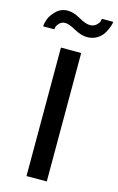

<svg xmlns="http://www.w3.org/2000/svg" viewBox="-178 -970 629 1025"><g transform="rotate(15 136.5 -457.5)"><path d="M70 -843Q50 -843 38 -831Q26 -819 23.5 -810Q21 -801 21 -795H-41Q-41 -810 -32.5 -834.5Q-24 -859 2 -884.5Q28 -910 66 -910Q97 -910 135.5 -888Q174 -866 197 -866Q219 -866 232.5 -878.5Q246 -891 248.5 -900Q251 -909 251 -915H314Q314 -906 308.5 -889.5Q303 -873 291 -851.5Q279 -830 255 -815Q231 -800 200 -800Q167 -800 128 -821.5Q89 -843 70 -843ZM80 0V-710H192V0Z"/></g></svg>

Font: Raleway-v4020 SemiBold
Style: Regular
Weight: 600
Designer: Matt McInerney, Pablo Impallari, Rodrigo Fuenzalida
Foundry: Matt McInerney, Pablo Impallari, Rodrigo Fuenzalida
Version: Version 4.020;PS 004.020;hotconv 1.0.88;makeotf.lib2.5.64775